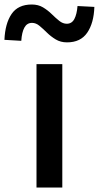

<svg xmlns="http://www.w3.org/2000/svg" viewBox="-76 -837 441 857"><path d="M86.9 0V-550.8H202.1V0ZM223.1 -647.9Q194.3 -647.9 172.6 -661.1Q150.9 -674.3 133.5 -691.4Q116.2 -708.5 100.3 -721.7Q84.5 -734.9 66.9 -734.9Q44.4 -734.9 33 -714.1Q21.5 -693.4 19 -654.8L-56.2 -659.2Q-53.2 -731.9 -24.4 -774.4Q4.4 -816.9 65.9 -816.9Q94.7 -816.9 116.2 -804Q137.7 -791 155 -773.9Q172.4 -756.8 188.5 -743.9Q204.6 -731 222.2 -731Q244.6 -731 255.9 -752.2Q267.1 -773.4 270 -810.1L345.2 -806.2Q342.8 -733.9 313.2 -690.9Q283.7 -647.9 223.1 -647.9Z"/></svg>

Font: Source Han Sans CN Medium
Style: Regular
Weight: 500
Designer: Ryoko NISHIZUKA  (kana, bopomofo & ideographs); Paul D. Hunt (Latin, Greek & Cyrillic); Sandoll Communications , Soo-you
Foundry: Adobe
Version: Version 2.004;hotconv 1.0.118;makeotfexe 2.5.65603